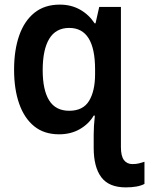

<svg xmlns="http://www.w3.org/2000/svg" viewBox="-20 -572 646 832"><path d="M525 240Q452 240 419 196Q386 152 386 69V11Q386 -25 391 -71H386Q365 -35 326 -12.5Q287 10 236 10Q171 10 128 -25Q85 -60 63 -123Q41 -186 41 -270Q41 -354 63 -417.5Q85 -481 129 -516.5Q173 -552 239 -552Q288 -552 326.5 -530.5Q365 -509 390 -471H394L410 -542H504V66Q504 104 517 121.5Q530 139 554 139Q570 139 582 136Q594 133 606 129V225Q578 240 525 240ZM280 -92Q340 -92 366 -135Q392 -178 392 -251V-271Q392 -451 280 -451Q222 -451 193.5 -404Q165 -357 165 -268Q165 -182 193 -137Q221 -92 280 -92Z"/></svg>

Font: Noto Sans Mono SemiCondensed SemiBold
Style: Regular
Weight: 600
Width: 4
Designer: Monotype Design Team
Foundry: Monotype Imaging Inc.
Version: Version 2.014; ttfautohint (v1.8.4.7-5d5b)